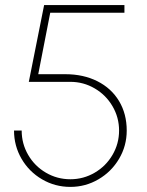

<svg xmlns="http://www.w3.org/2000/svg" viewBox="-20 -720 577 753"><path d="M256 13Q195.5 13 144.8 -16.8Q94 -46.5 64.5 -97.2Q35 -148 35 -208H65Q65 -156.5 90.5 -112.5Q116 -68.5 160 -42.8Q204 -17 256 -17Q307.5 -17 351.5 -42.8Q395.5 -68.5 421.2 -112.5Q447 -156.5 447 -208Q447 -259.5 421.2 -303.5Q395.5 -347.5 351.5 -373.2Q307.5 -399 256 -399H93L153 -700H468V-670H177L130 -429H236Q307 -429 361.8 -401.5Q416.5 -374 446.8 -323.8Q477 -273.5 477 -208Q477 -148 447 -97.2Q417 -46.5 366.2 -16.8Q315.5 13 256 13Z"/></svg>

Font: Urbanist
Style: Regular
Weight: 400
Designer: Corey Hu
Foundry: Corey Hu
Version: Version 1.2; befe77262ef67d88f1d94aa3d2e49ef1327b4483